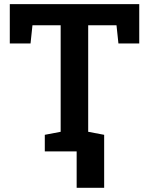

<svg xmlns="http://www.w3.org/2000/svg" viewBox="-20 -731 720 927"><path d="M196.3 0V-80.1L272.9 -94.7V-608.9H136.7L127.4 -521H27.3V-710.9H652.3V-521H551.8L542.5 -608.9H405.8V-94.7L482.9 -80.1V0ZM350.1 175.8V-73.7H482.9V175.8Z"/></svg>

Font: Roboto Slab SemiBold
Style: Regular
Weight: 600
Designer: Google
Version: Version 2.001; ttfautohint (v1.8.3)